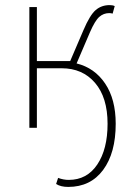

<svg xmlns="http://www.w3.org/2000/svg" viewBox="-20 -506 502 760"><path d="M250 233.9Q220.2 233.9 202.1 222.2L210 198.2Q231.4 206.1 252 206.1Q324.2 206.1 365 145.3Q405.8 84.5 405.8 -16.1Q405.8 -120.1 356.2 -178Q306.6 -235.8 224.1 -235.8H126V0H96.2V-478H126V-264.2H257.8L310.1 -386.2Q335.9 -446.8 358.9 -466.3Q381.8 -485.8 414.1 -485.8Q426.3 -485.8 434.1 -481.9L425.8 -452.1Q419.9 -454.1 412.1 -454.1Q390.1 -454.1 373 -439.2Q356 -424.3 335.9 -377.9L283.2 -254.9Q354.5 -237.3 396.2 -175.3Q438 -113.3 438 -16.1Q438 99.6 388.2 166.7Q338.4 233.9 250 233.9Z"/></svg>

Font: Source Sans 3 ExtraLight
Style: Regular
Weight: 200
Designer: Paul D. Hunt
Foundry: Adobe
Version: Version 3.052;hotconv 1.1.0;makeotfexe 2.6.0